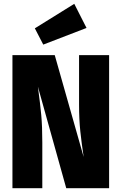

<svg xmlns="http://www.w3.org/2000/svg" viewBox="-20 -983 634 1003"><path d="M550 0H326L178 -530Q190 -441 195.5 -382Q201 -323 201 -239V0H45V-695H266L417 -163Q406 -236 399.5 -297.5Q393 -359 393 -437V-695H550ZM368 -963 432 -837 206 -750 162 -835Z"/></svg>

Font: Fira Sans Condensed ExtraBold
Style: Regular
Weight: 800
Width: 3
Designer: Carrois Corporate & Edenspiekermann AG
Foundry: Carrois Corporate GbR & Edenspiekermann AG
Version: Version 4.203